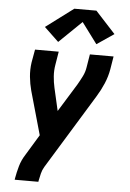

<svg xmlns="http://www.w3.org/2000/svg" viewBox="-63 -823 727 1074"><g transform="rotate(5 300.0 -286.0)"><path d="M61 205 62 198Q68 163 78 128Q88 93 108 62L179 -55L110 -299Q100 -336 96 -376Q92 -416 98 -457L111 -530H244L232 -457Q226 -423 228.5 -390Q231 -357 238 -326L267 -199L364 -356Q378 -380 390.5 -405Q403 -430 407 -457L419 -530H552L540 -457Q533 -416 516 -376Q499 -336 476 -299L220 119Q209 137 204 157.5Q199 178 195 198L194 205ZM236 -584 155 -661 310 -777H434L546 -655L450 -590L363 -707Z"/></g></svg>

Font: Iosevka Curly XBdExObl
Style: Regular
Weight: 800
Width: 7
Italic angle: -9°
Monospace: yes
Designer: Belleve Invis
Foundry: Belleve Invis
Version: Version 11.1.0; ttfautohint (v1.8.3)